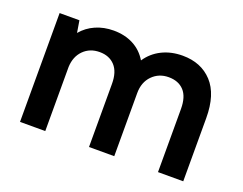

<svg xmlns="http://www.w3.org/2000/svg" viewBox="-86 -669 1048 829"><g transform="rotate(20 437.5 -254.5)"><path d="M65 -500H156L165 -445Q191 -476 228.5 -492.5Q266 -509 311 -509Q362 -509 401.5 -488.5Q441 -468 465 -428Q491 -467 533 -488Q575 -509 628 -509Q713 -509 764 -454Q815 -399 815 -290V0H699V-290Q699 -346 673.5 -373.5Q648 -401 603 -401Q558 -401 528 -370.5Q498 -340 498 -290V0H382V-290Q382 -345 356 -373Q330 -401 286 -401Q241 -401 212 -372Q183 -343 181 -295V0H65Z"/></g></svg>

Font: PT Root UI Web Bold
Style: Regular
Weight: 700
Designer: Vitaly Kuzmin
Foundry: ParaType Ltd.
Version: Version 1.000W